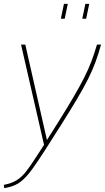

<svg xmlns="http://www.w3.org/2000/svg" viewBox="-57 -750 543 994"><path d="M-37 207Q4 199 29.5 183Q55 167 77.5 138.5Q100 110 130 63L171 0L52 -519H74L186 -25L244 -117Q291 -192 323.5 -247.5Q356 -303 378.5 -347.5Q401 -392 416.5 -433Q432 -474 445 -519H466Q453 -471 437.5 -429Q422 -387 399.5 -342Q377 -297 343 -239.5Q309 -182 259 -103L177 26Q141 82 115 118.5Q89 155 66.5 176.5Q44 198 20 208.5Q-4 219 -35 224ZM258 -653 274 -730H294L278 -653ZM369 -653 385 -730H405L389 -653Z"/></svg>

Font: Raleway Thin
Style: Italic
Weight: 100
Italic angle: -12°
Designer: Matt McInerney, Pablo Impallari, Rodrigo Fuenzalida
Foundry: Matt McInerney, Pablo Impallari, Rodrigo Fuenzalida
Version: Version 4.026